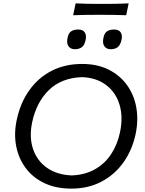

<svg xmlns="http://www.w3.org/2000/svg" viewBox="-20 -1104 857 1135"><path d="M402 11Q310.5 11 242.2 -21.5Q174 -54 131.8 -110.8Q89.5 -167.5 75.5 -241Q61.5 -314.5 79 -395.5Q100.5 -497 153.8 -571.2Q207 -645.5 286 -685.8Q365 -726 465.5 -726Q555 -726 622 -692.5Q689 -659 730.8 -601Q772.5 -543 785.8 -468.2Q799 -393.5 781.5 -310.5Q761 -215.5 709 -143Q657 -70.5 579 -29.8Q501 11 402 11ZM403.5 -67Q482.5 -70 541.2 -103.2Q600 -136.5 637.2 -193.2Q674.5 -250 689.5 -322.5Q708.5 -413 686.5 -485.5Q664.5 -558 607.2 -601.5Q550 -645 464.5 -648Q343 -643.5 269.2 -571.8Q195.5 -500 170.5 -383Q151.5 -293 175.5 -222.8Q199.5 -152.5 258.5 -111.5Q317.5 -70.5 403.5 -67ZM634.5 -813Q609 -813 596.5 -831.2Q584 -849.5 592.5 -885Q598 -909 613.2 -919.2Q628.5 -929.5 654.5 -929.5Q682 -929.5 693 -913.2Q704 -897 699 -871.5Q692 -837.5 675.8 -825.2Q659.5 -813 634.5 -813ZM422.5 -813Q397 -813 384.5 -831.2Q372 -849.5 380.5 -885Q386 -909 401.2 -919.2Q416.5 -929.5 442.5 -929.5Q469.5 -929.5 480.5 -913.2Q491.5 -897 487 -871.5Q480.5 -837.5 464 -825.2Q447.5 -813 422.5 -813ZM412.5 -1014 427 -1084Q462 -1082 501.2 -1081.5Q540.5 -1081 583 -1081Q626 -1081 665.5 -1081.5Q705 -1082 740.5 -1084L726 -1014Q691 -1015.5 651.8 -1016Q612.5 -1016.5 570 -1016.5Q527 -1016.5 487.5 -1016Q448 -1015.5 412.5 -1014Z"/></svg>

Font: Commissioner Flair
Style: Italic
Weight: 400
Italic angle: -12°
Designer: Kostas Bartsokas
Foundry: Kostas Bartsokas
Version: Version 1.000; ttfautohint (v1.8.3)